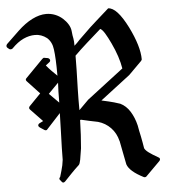

<svg xmlns="http://www.w3.org/2000/svg" viewBox="-86 -950 1021 1097"><g transform="rotate(-5 425.0 -401.5)"><path d="M791 3Q796 -2 795 -8.5Q794 -15 787 -18Q753 -37 733 -52Q713 -67 709 -80L710 -78Q708 -94 704.5 -110.5Q701 -127 698 -145Q694 -161 691 -177.5Q688 -194 685 -210Q674 -256 652 -291Q630 -326 597 -342Q587 -346 562 -353Q537 -360 491 -370L662 -501L736 -575Q738 -577 739.5 -580Q741 -583 741 -584Q741 -659 685 -772Q625 -891 575 -891Q542 -861 503.5 -827.5Q465 -794 426 -755L397 -727Q390 -719 381 -710Q372 -701 365 -695Q365 -709 364.5 -718Q364 -727 362.5 -736Q361 -745 359 -755Q357 -765 356 -781Q354 -800 342.5 -819Q331 -838 313 -854Q294 -871 270 -880.5Q246 -890 219 -890Q181 -890 139 -869Q97 -848 55 -808L-18 -738Q-23 -732 -22.5 -726Q-22 -720 -17 -716L-7 -708Q-3 -706 2 -706.5Q7 -707 11 -710Q45 -745 78.5 -760.5Q112 -776 145 -776Q182 -776 213 -752Q241 -727 246 -684Q253 -634 253 -537V-533Q236 -549 221 -564.5Q206 -580 192 -597L214 -614Q221 -620 218.5 -627.5Q216 -635 207 -638L188 -641Q186 -643 182 -641Q178 -639 175 -636L75 -534Q67 -526 75 -517Q92 -499 110.5 -479Q129 -459 146 -441L79 -372Q72 -362 80 -354Q98 -335 115 -317.5Q132 -300 149 -282L127 -271Q119 -266 119 -259Q119 -253 127 -247L153 -230Q164 -225 169 -233L248 -319Q247 -295 246.5 -268.5Q246 -242 245 -214Q241 -106 241 -52Q239 -35 236 -20.5Q233 -6 228 11Q219 43 218 45Q209 53 215 61L224 72Q232 84 244 73Q264 52 285.5 29.5Q307 7 330 -14Q336 -20 340.5 -43Q345 -66 351 -108Q354 -143 356.5 -184.5Q359 -226 360 -271Q368 -267 364 -271Q388 -265 412.5 -260Q437 -255 461 -250Q503 -238 533 -207Q563 -176 574 -130V-132Q581 -94 588 -60Q595 -26 601 6Q615 47 694 87Q698 89 703 88Q708 87 710 84ZM626 -542 416 -381Q401 -365 388.5 -353.5Q376 -342 361 -326V-341Q361 -357 361 -388Q361 -419 362 -446Q366 -573 366 -638Q396 -668 437.5 -705Q479 -742 520 -778Q532 -772 546 -749Q560 -726 577 -690Q615 -610 626 -542ZM253 -493Q250 -448 250 -379L195 -434Z"/></g></svg>

Font: MM Taunggyi
Style: Regular
Weight: 400
Designer: Khon Soe Zaw Thu
Version: Version 1.00 July 18, 2016, initial release